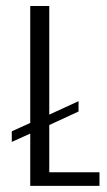

<svg xmlns="http://www.w3.org/2000/svg" viewBox="-20 -609 352 629"><path d="M79.1 0V-171.4L18.6 -144.1V-178.9L79.1 -206.2V-589.3H141.4V-233.5L237.3 -277.5V-243.7L141.4 -199.4V-44.6H305.9V0Z"/></svg>

Font: Alumni Sans Thin
Style: Regular
Weight: 100
Designer: Robert E. Leuschke
Foundry: Robert E. Leuschke
Version: Version 1.018